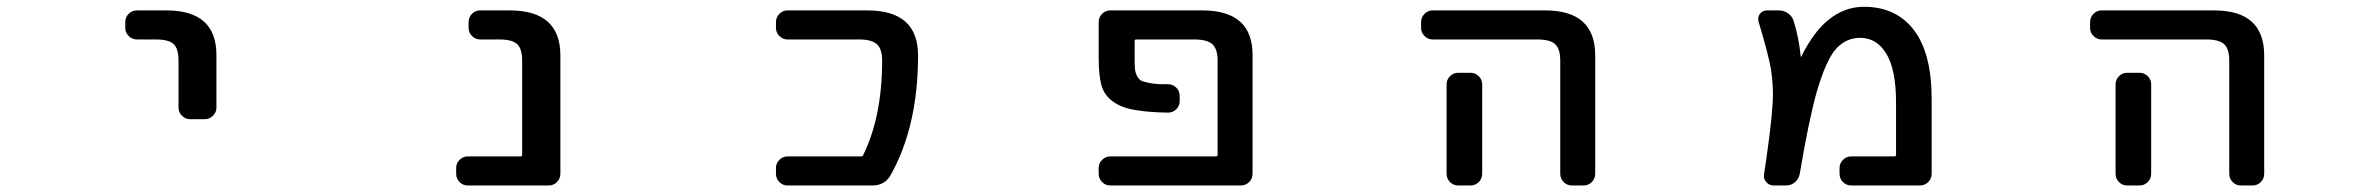

<svg xmlns="http://www.w3.org/2000/svg" viewBox="-20 -576 7040 574"><path d="M389.6 -458Q375 -458 364.7 -468.3Q354.5 -478.5 354.5 -492.2V-509.8Q354.5 -524.4 364.7 -534.7Q375 -544.9 389.6 -544.9H477.5Q627.9 -544.9 627 -410.2V-253.9Q627 -240.2 616.7 -230Q606.4 -219.7 592.8 -219.7H547.9Q534.2 -219.7 523.9 -230Q513.7 -240.2 513.7 -253.9V-394.5Q513.7 -430.7 499 -444.3Q484.4 -458 446.3 -458Z M1377.9 -21.5Q1364.3 -21.5 1354 -31.7Q1343.8 -42 1343.8 -56.6V-74.2Q1343.8 -87.9 1354 -98.1Q1364.3 -108.4 1377.9 -108.4H1536.1Q1541 -108.4 1541 -113.3V-394.5Q1541 -430.7 1525.9 -444.3Q1510.7 -458 1473.6 -458H1415Q1401.4 -458 1391.1 -468.3Q1380.9 -478.5 1380.9 -492.2V-509.8Q1380.9 -524.4 1391.1 -534.7Q1401.4 -544.9 1415 -544.9H1503.9Q1655.3 -544.9 1655.3 -410.2V-56.6Q1655.3 -42 1645 -31.7Q1634.8 -21.5 1620.1 -21.5Z M2573.2 -544.9Q2724.6 -544.9 2724.6 -410.2Q2724.6 -197.3 2641.6 -50.8Q2624 -21.5 2587.9 -21.5H2334Q2320.3 -21.5 2310.1 -31.7Q2299.8 -42 2299.8 -56.6V-74.2Q2299.8 -87.9 2310.1 -98.1Q2320.3 -108.4 2334 -108.4H2554.7Q2558.6 -108.4 2560.5 -112.3Q2617.2 -227.5 2617.2 -394.5Q2617.2 -429.7 2601.6 -443.8Q2585.9 -458 2548.8 -458H2334Q2320.3 -458 2310.1 -468.3Q2299.8 -478.5 2299.8 -492.2V-509.8Q2299.8 -524.4 2310.1 -534.7Q2320.3 -544.9 2334 -544.9Z M3574.2 -544.9Q3725.6 -544.9 3724.6 -410.2V-56.6Q3724.6 -42 3714.4 -31.7Q3704.1 -21.5 3689.5 -21.5H3298.8Q3285.2 -21.5 3274.9 -31.7Q3264.6 -42 3264.6 -56.6V-74.2Q3264.6 -87.9 3274.9 -98.1Q3285.2 -108.4 3298.8 -108.4H3615.2Q3620.1 -108.4 3620.1 -113.3V-394.5Q3620.1 -429.7 3604.5 -443.8Q3588.9 -458 3550.8 -458H3377Q3372.1 -458 3372.1 -453.1V-404.3Q3372.1 -381.8 3373 -370.6Q3374 -359.4 3378.9 -349.6Q3383.8 -339.8 3390.1 -335.9Q3396.5 -332 3412.6 -328.6Q3428.7 -325.2 3447.3 -324.2Q3457 -324.2 3471.7 -324.2Q3486.3 -324.2 3496.6 -314Q3506.8 -303.7 3506.8 -289.1V-273.4Q3506.8 -259.8 3496.6 -249.5Q3486.3 -239.3 3472.7 -239.3Q3415 -240.2 3380.9 -246.1Q3335.9 -252 3308.6 -271.5Q3281.2 -291 3272.9 -320.8Q3264.6 -350.6 3264.6 -404.3V-509.8Q3264.6 -524.4 3274.9 -534.7Q3285.2 -544.9 3298.8 -544.9Z M4262.7 -458Q4249 -458 4238.8 -468.3Q4228.5 -478.5 4228.5 -492.2V-509.8Q4228.5 -524.4 4238.8 -534.7Q4249 -544.9 4262.7 -544.9H4599.6Q4749 -544.9 4749 -410.2V-56.6Q4749 -42 4738.8 -31.7Q4728.5 -21.5 4713.9 -21.5H4678.7Q4665 -21.5 4654.8 -31.7Q4644.5 -42 4644.5 -56.6V-394.5Q4644.5 -429.7 4629.4 -443.8Q4614.3 -458 4576.2 -458ZM4376 -358.4Q4390.6 -358.4 4400.9 -348.1Q4411.1 -337.9 4411.1 -324.2V-124V-56.6Q4411.1 -42 4400.9 -31.7Q4390.6 -21.5 4376 -21.5H4338.9Q4325.2 -21.5 4314.9 -31.7Q4304.7 -42 4304.7 -56.6V-124V-324.2Q4304.7 -337.9 4314.9 -348.1Q4325.2 -358.4 4338.9 -358.4Z M5363.3 -407.2Q5363.3 -406.2 5364.3 -406.2Q5365.2 -406.2 5365.2 -407.2Q5402.3 -481.4 5446.3 -516.6Q5494.1 -555.7 5552.7 -555.7Q5648.4 -555.7 5701.7 -486.3Q5754.9 -417 5754.9 -278.3V-56.6Q5754.9 -42 5744.6 -31.7Q5734.4 -21.5 5719.7 -21.5H5514.6Q5500 -21.5 5489.7 -31.7Q5479.5 -42 5479.5 -56.6V-74.2Q5479.5 -87.9 5489.7 -98.1Q5500 -108.4 5514.6 -108.4H5643.6Q5648.4 -108.4 5648.4 -113.3V-268.6Q5648.4 -367.2 5619.6 -415Q5590.8 -462.9 5541 -462.9Q5499 -462.9 5469.2 -430.2Q5439.5 -397.5 5411.1 -300.8Q5386.7 -212.9 5360.4 -55.7Q5357.4 -41 5346.2 -31.2Q5335 -21.5 5319.3 -21.5H5282.2Q5269.5 -21.5 5260.3 -31.7Q5251 -42 5253.9 -55.7Q5275.4 -199.2 5278.3 -253.9Q5280.3 -272.5 5280.3 -290Q5280.3 -332 5274.4 -369.1Q5266.6 -414.1 5237.3 -511.7Q5236.3 -515.6 5236.3 -519.5Q5236.3 -527.3 5241.2 -534.2Q5249 -544.9 5262.7 -544.9H5297.9Q5313.5 -544.9 5326.2 -535.6Q5338.9 -526.4 5342.8 -511.7Q5358.4 -460.9 5363.3 -407.2Z M6262.7 -458Q6249 -458 6238.8 -468.3Q6228.5 -478.5 6228.5 -492.2V-509.8Q6228.5 -524.4 6238.8 -534.7Q6249 -544.9 6262.7 -544.9H6599.6Q6749 -544.9 6749 -410.2V-56.6Q6749 -42 6738.8 -31.7Q6728.5 -21.5 6713.9 -21.5H6678.7Q6665 -21.5 6654.8 -31.7Q6644.5 -42 6644.5 -56.6V-394.5Q6644.5 -429.7 6629.4 -443.8Q6614.3 -458 6576.2 -458ZM6376 -358.4Q6390.6 -358.4 6400.9 -348.1Q6411.1 -337.9 6411.1 -324.2V-124V-56.6Q6411.1 -42 6400.9 -31.7Q6390.6 -21.5 6376 -21.5H6338.9Q6325.2 -21.5 6314.9 -31.7Q6304.7 -42 6304.7 -56.6V-124V-324.2Q6304.7 -337.9 6314.9 -348.1Q6325.2 -358.4 6338.9 -358.4Z"/></svg>

Font: Gen Jyuu Gothic L Monospace Medium
Style: Regular
Weight: 500
Designer: [Source Han Sans]
Ryoko NISHIZUKA  (kana & ideographs); Paul D. Hunt (Latin, Greek & Cyrillic); Wenlong ZHANG  (bopomofo
Version: Version 1.002.20150607